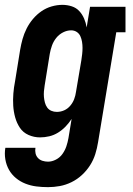

<svg xmlns="http://www.w3.org/2000/svg" viewBox="-27 -558 547 791"><path d="M171 213Q146 213 122.5 210Q99 207 77.5 198.5Q56 190 38.5 175.5Q21 161 10 141.5Q-1 122 -5 98.5Q-9 75 -5 51H119Q117 63 119.5 74Q122 85 129.5 93Q137 101 148 104.5Q159 108 171 108Q187 108 203.5 99.5Q220 91 230.5 76Q241 61 246.5 44.5Q252 28 255 11L268 -68Q257 -51 243 -36.5Q229 -22 212 -11.5Q195 -1 176 3.5Q157 8 138 8Q113 8 90.5 -2Q68 -12 55 -31.5Q42 -51 35.5 -74.5Q29 -98 27.5 -122.5Q26 -147 28 -172.5Q30 -198 35 -223L56 -353Q60 -376 66 -397.5Q72 -419 82.5 -440Q93 -461 108.5 -479.5Q124 -498 143.5 -511.5Q163 -525 185.5 -531.5Q208 -538 230 -538Q250 -538 268.5 -532Q287 -526 299.5 -512.5Q312 -499 319.5 -481.5Q327 -464 330 -445L344 -530H490V-425H452L377 28Q373 53 365.5 77Q358 101 344 123Q330 145 310.5 163Q291 181 267.5 192.5Q244 204 219.5 208.5Q195 213 171 213ZM207 -97Q223 -97 237.5 -103.5Q252 -110 262.5 -122.5Q273 -135 278.5 -149.5Q284 -164 286 -179L308 -309Q310 -322 311.5 -335Q313 -348 313 -360.5Q313 -373 311 -385.5Q309 -398 304 -409Q299 -420 289 -426.5Q279 -433 266 -433Q249 -433 232.5 -424.5Q216 -416 204.5 -401.5Q193 -387 187 -370Q181 -353 178 -336L157 -206Q155 -194 154 -182Q153 -170 154 -158.5Q155 -147 158 -135.5Q161 -124 167.5 -115Q174 -106 184.5 -101.5Q195 -97 207 -97Z"/></svg>

Font: Iosevka Slab Extrabold Oblique
Style: Regular
Weight: 800
Italic angle: -9°
Monospace: yes
Designer: Belleve Invis
Foundry: Belleve Invis
Version: Version 11.1.1; ttfautohint (v1.8.3)